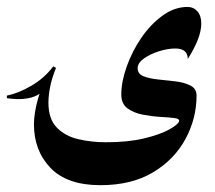

<svg xmlns="http://www.w3.org/2000/svg" viewBox="-78 -358 623 557"><path d="M466.3 -337.9Q483.4 -337.9 494.6 -325.2Q505.9 -312.5 505.9 -289.6Q505.9 -248.5 466.8 -187Q466.3 -217.3 430.7 -217.3Q408.7 -217.3 383.1 -209.2Q357.4 -201.2 339.4 -188.2Q321.3 -175.3 321.3 -160.2Q321.3 -143.6 338.6 -136.7Q356 -129.9 381.3 -127.4Q406.7 -125 432.1 -121.8Q457.5 -118.7 474.9 -109.6Q492.2 -100.6 492.2 -80.6Q492.2 -14.2 460 45.4Q427.7 105 365.7 142.1Q303.7 179.2 213.4 179.2Q116.7 179.2 68.6 129.2Q20.5 79.1 20.5 2.9Q20.5 -29.8 32.2 -71.3Q43.9 -112.8 76.2 -165.5L84.5 -161.1Q72.3 -130.9 67.4 -105.7Q62.5 -80.6 62.5 -60.5Q62.5 -12.7 86.9 12.2Q111.3 37.1 149.7 45.9Q188 54.7 229 54.7Q293.5 54.7 340.1 43.5Q386.7 32.2 412.6 17.8Q438.5 3.4 441.4 -5.9Q443.8 -13.7 427.5 -15.6Q411.1 -17.6 386 -19Q360.8 -20.5 335 -25.6Q309.1 -30.8 291.5 -43.9Q273.9 -57.1 273.9 -83.5Q273.9 -121.1 289.6 -165Q305.2 -209 332 -248.3Q358.9 -287.6 393.6 -312.7Q428.2 -337.9 466.3 -337.9ZM-58.1 -73.2V-80.6Q-24.4 -87.4 13.2 -109.4Q50.8 -131.3 76.2 -165L80.1 -159.2Q63.5 -99.6 31 -82.3Q-1.5 -64.9 -58.1 -73.2Z"/></svg>

Font: Lateef
Style: Bold
Weight: 700
Designer: SIL International
Foundry: SIL International
Version: Version 4.200